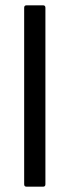

<svg xmlns="http://www.w3.org/2000/svg" viewBox="-20 -703 262 723"><path d="M80 0Q71 0 71 -9V-674Q71 -683 80 -683H142Q151 -683 151 -674V-9Q151 0 142 0Z"/></svg>

Font: Sofia Sans Semi Condensed
Style: Regular
Weight: 400
Designer: Botio Nikoltchev, Ani Petrova
Foundry: lettersoup
Version: Version 4.100; ttfautohint (v1.8.4.7-5d5b)